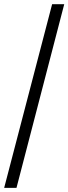

<svg xmlns="http://www.w3.org/2000/svg" viewBox="-20 -780 328 921"><path d="M59.1 121.1H0L230 -759.8H288.1Z"/></svg>

Font: Droid-TTFautohint Serif
Style: Regular
Weight: 400
Foundry: Ascender Corporation
Version: Version 1.00; ttfautohint (v1.00rc1.4-1a1c-dirty) -l 8 -r 50